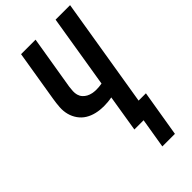

<svg xmlns="http://www.w3.org/2000/svg" viewBox="-276 -809 1058 1058"><g transform="rotate(-45 253.0 -280.0)"><path d="M315 175 344 0H272L307 -215Q292 -212 275.5 -210.5Q259 -209 243 -209Q214 -209 186 -215.5Q158 -222 135 -236Q112 -250 96 -272.5Q80 -295 73 -322Q66 -349 68 -378Q70 -407 75 -437L124 -735H237L185 -421Q183 -405 182 -389.5Q181 -374 185 -359.5Q189 -345 198.5 -334Q208 -323 221 -316Q234 -309 249 -306Q264 -303 280 -303Q290 -303 301 -304Q312 -305 323 -307L393 -735H506L401 -96H458L413 175Z"/></g></svg>

Font: Iosevka Curly
Style: Bold Italic
Weight: 700
Italic angle: -9°
Monospace: yes
Designer: Belleve Invis
Foundry: Belleve Invis
Version: Version 22.1.2; ttfautohint (v1.8.4)